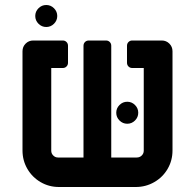

<svg xmlns="http://www.w3.org/2000/svg" viewBox="-20 -748 782 768"><path d="M670 -543V-146Q670 -106 650.5 -72.5Q631 -39 597 -19.5Q563 0 523 0H216Q176 0 142.5 -19.5Q109 -39 89.5 -72.5Q70 -106 70 -146V-543Q70 -561 82.5 -573.5Q95 -586 113 -586H231Q240 -586 246 -580Q252 -574 252 -565V-497Q252 -488 246 -482Q240 -476 231 -476H185V-145Q185 -134 193 -126Q201 -118 212 -118H314V-565Q314 -574 320 -580Q326 -586 335 -586H404Q413 -586 419 -580Q425 -574 425 -565V-118H527Q539 -118 547 -126Q555 -134 555 -145V-476H509Q500 -476 494 -482Q488 -488 488 -497V-565Q488 -574 494 -580Q500 -586 509 -586H627Q645 -586 657.5 -573.5Q670 -561 670 -543ZM445 -297Q445 -315 458 -328Q471 -341 489 -341Q507 -341 520 -328Q533 -315 533 -297Q533 -279 520 -266Q507 -253 489 -253Q471 -253 458 -266Q445 -279 445 -297ZM121 -684Q121 -702 134 -715Q147 -728 165 -728Q183 -728 196 -715Q209 -702 209 -684Q209 -666 196 -653Q183 -640 165 -640Q147 -640 134 -653Q121 -666 121 -684Z"/></svg>

Font: Miriam Libre
Style: Bold
Weight: 700
Designer: Michal Sahar
Foundry: Hagilda
Version: Version 1.001